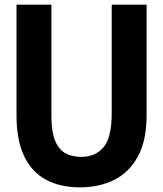

<svg xmlns="http://www.w3.org/2000/svg" viewBox="-20 -788 701 825"><path d="M324 17Q239 17 178 -15.5Q117 -48 84 -116.5Q51 -185 51 -292V-768H201V-287Q201 -222 216.5 -184Q232 -146 260.5 -130Q289 -114 329 -114Q391 -114 425.5 -156Q460 -198 460 -302V-768H610V-294Q610 -185 573 -116.5Q536 -48 471.5 -15.5Q407 17 324 17Z"/></svg>

Font: Yaldevi ExtraLight
Style: Regular
Weight: 200
Designer: Sol Matas, Rajitha Manaperi, Kosala Senevirathne
Foundry: Mooniak
Version: Version 1.100